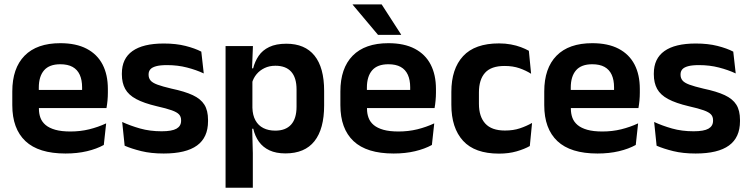

<svg xmlns="http://www.w3.org/2000/svg" viewBox="-20 -706 3507 898"><path d="M286.5 12Q160.5 12 99 -46Q37.5 -104 37.5 -214V-278Q37.5 -387 95 -445.5Q152.5 -504 262 -504Q336 -504 385.5 -478Q435 -452 459.8 -404.2Q484.5 -356.5 484.5 -290V-272.5Q484.5 -254.5 482.8 -235.8Q481 -217 478 -200.5H362Q363.5 -228 363.8 -252.8Q364 -277.5 364 -297.5Q364 -332 353 -356.2Q342 -380.5 319.5 -393Q297 -405.5 262 -405.5Q210.5 -405.5 186 -377Q161.5 -348.5 161.5 -296V-250.5L162 -236V-197.5Q162 -174.5 169.2 -155Q176.5 -135.5 193.5 -121.2Q210.5 -107 238.8 -99Q267 -91 309.5 -91Q355.5 -91 397.2 -101.2Q439 -111.5 476.5 -129L465.5 -28Q432 -9.5 386.8 1.2Q341.5 12 286.5 12ZM452 -200.5H105.5V-285.5H452Z M745.5 12Q686.5 12 640.8 0.8Q595 -10.5 563 -24.5L551.5 -135.5Q589.5 -118 635.2 -105Q681 -92 736 -92Q784 -92 805.5 -104.2Q827 -116.5 827 -141V-144Q827 -160.5 817.2 -171Q807.5 -181.5 783 -190.2Q758.5 -199 714 -209Q652.5 -223.5 616.8 -242.8Q581 -262 565.5 -290.2Q550 -318.5 550 -358V-362.5Q550 -432 599.5 -467.2Q649 -502.5 746 -502.5Q803.5 -502.5 847.8 -491.2Q892 -480 921.5 -464.5L933 -362.5Q898 -379 854.5 -390.2Q811 -401.5 761 -401.5Q728.5 -401.5 709.8 -396.2Q691 -391 683 -381.5Q675 -372 675 -358.5V-356Q675 -341 683.8 -330Q692.5 -319 716 -310.2Q739.5 -301.5 782 -291.5Q844 -278.5 881.5 -261Q919 -243.5 936 -216.2Q953 -189 953 -145V-139Q953 -63 901.5 -25.5Q850 12 745.5 12Z M1315 11.5Q1271 11.5 1240.5 -2.8Q1210 -17 1191.2 -43Q1172.5 -69 1164.5 -104H1128L1160.5 -202Q1161.5 -167 1174.8 -143Q1188 -119 1211.8 -107Q1235.5 -95 1267.5 -95Q1316 -95 1341.5 -123.2Q1367 -151.5 1367 -207V-287.5Q1367 -342.5 1342 -370.5Q1317 -398.5 1268 -398.5Q1240 -398.5 1217.5 -387.8Q1195 -377 1180 -359Q1165 -341 1158.5 -317.5L1128.5 -386.5H1164Q1172 -418.5 1189.8 -444.8Q1207.5 -471 1239.2 -486.2Q1271 -501.5 1319.5 -501.5Q1406 -501.5 1451 -445.8Q1496 -390 1496 -281V-213Q1496 -103 1450.8 -45.8Q1405.5 11.5 1315 11.5ZM1162.5 172H1035V-490.5H1163L1158 -366L1160.5 -343.5V-147L1159 -124L1162.5 10.5Z M1821 12Q1695 12 1633.5 -46Q1572 -104 1572 -214V-278Q1572 -387 1629.5 -445.5Q1687 -504 1796.5 -504Q1870.5 -504 1920 -478Q1969.5 -452 1994.2 -404.2Q2019 -356.5 2019 -290V-272.5Q2019 -254.5 2017.2 -235.8Q2015.5 -217 2012.5 -200.5H1896.5Q1898 -228 1898.2 -252.8Q1898.5 -277.5 1898.5 -297.5Q1898.5 -332 1887.5 -356.2Q1876.5 -380.5 1854 -393Q1831.5 -405.5 1796.5 -405.5Q1745 -405.5 1720.5 -377Q1696 -348.5 1696 -296V-250.5L1696.5 -236V-197.5Q1696.5 -174.5 1703.8 -155Q1711 -135.5 1728 -121.2Q1745 -107 1773.2 -99Q1801.5 -91 1844 -91Q1890 -91 1931.8 -101.2Q1973.5 -111.5 2011 -129L2000 -28Q1966.5 -9.5 1921.2 1.2Q1876 12 1821 12ZM1986.5 -200.5H1640V-285.5H1986.5ZM1856 -544.5 1765 -685.5H1629.5V-684L1748 -543H1856Z M2314 12.5Q2200.5 12.5 2145.8 -47.5Q2091 -107.5 2091 -216V-276Q2091 -384 2146 -443.5Q2201 -503 2314 -503Q2343.5 -503 2369.2 -498.2Q2395 -493.5 2416.2 -485.5Q2437.5 -477.5 2453.5 -468.5L2464 -361Q2439.5 -376.5 2409.2 -387Q2379 -397.5 2339.5 -397.5Q2277.5 -397.5 2248.8 -365.8Q2220 -334 2220 -273.5V-220.5Q2220 -160.5 2249.8 -128Q2279.5 -95.5 2341.5 -95.5Q2381 -95.5 2411.5 -105.8Q2442 -116 2468.5 -131L2458 -23Q2433.5 -9 2396.5 1.8Q2359.5 12.5 2314 12.5Z M2774.5 12Q2648.5 12 2587 -46Q2525.5 -104 2525.5 -214V-278Q2525.5 -387 2583 -445.5Q2640.5 -504 2750 -504Q2824 -504 2873.5 -478Q2923 -452 2947.8 -404.2Q2972.5 -356.5 2972.5 -290V-272.5Q2972.5 -254.5 2970.8 -235.8Q2969 -217 2966 -200.5H2850Q2851.5 -228 2851.8 -252.8Q2852 -277.5 2852 -297.5Q2852 -332 2841 -356.2Q2830 -380.5 2807.5 -393Q2785 -405.5 2750 -405.5Q2698.5 -405.5 2674 -377Q2649.5 -348.5 2649.5 -296V-250.5L2650 -236V-197.5Q2650 -174.5 2657.2 -155Q2664.5 -135.5 2681.5 -121.2Q2698.5 -107 2726.8 -99Q2755 -91 2797.5 -91Q2843.5 -91 2885.2 -101.2Q2927 -111.5 2964.5 -129L2953.5 -28Q2920 -9.5 2874.8 1.2Q2829.5 12 2774.5 12ZM2940 -200.5H2593.5V-285.5H2940Z M3233.5 12Q3174.5 12 3128.8 0.8Q3083 -10.5 3051 -24.5L3039.5 -135.5Q3077.5 -118 3123.2 -105Q3169 -92 3224 -92Q3272 -92 3293.5 -104.2Q3315 -116.5 3315 -141V-144Q3315 -160.5 3305.2 -171Q3295.5 -181.5 3271 -190.2Q3246.5 -199 3202 -209Q3140.5 -223.5 3104.8 -242.8Q3069 -262 3053.5 -290.2Q3038 -318.5 3038 -358V-362.5Q3038 -432 3087.5 -467.2Q3137 -502.5 3234 -502.5Q3291.5 -502.5 3335.8 -491.2Q3380 -480 3409.5 -464.5L3421 -362.5Q3386 -379 3342.5 -390.2Q3299 -401.5 3249 -401.5Q3216.5 -401.5 3197.8 -396.2Q3179 -391 3171 -381.5Q3163 -372 3163 -358.5V-356Q3163 -341 3171.8 -330Q3180.5 -319 3204 -310.2Q3227.5 -301.5 3270 -291.5Q3332 -278.5 3369.5 -261Q3407 -243.5 3424 -216.2Q3441 -189 3441 -145V-139Q3441 -63 3389.5 -25.5Q3338 12 3233.5 12Z"/></svg>

Font: Anek Malayalam Medium SemiBold
Style: Regular
Weight: 600
Version: Version 1.003